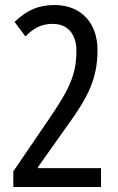

<svg xmlns="http://www.w3.org/2000/svg" viewBox="-20 -744 469 764"><path d="M382 0V-75H131V-79L248 -244C330 -357 368 -431 368 -545C368 -651 304 -724 197 -724C134 -724 89 -705 38 -657L81 -599C117 -635 148 -649 190 -649C251 -649 284 -606 284 -542C284 -450 259 -393 174 -269L33 -62V0Z"/></svg>

Font: Noto Sans Ethiopic ExtCond
Style: Regular
Weight: 400
Width: 2
Designer: Monotype Design Team
Foundry: Monotype Imaging Inc.
Version: Version 2.102